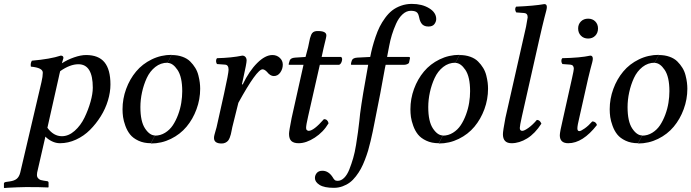

<svg xmlns="http://www.w3.org/2000/svg" viewBox="-42 -719 3518 977"><path d="M264.2 -356.9Q263.2 -353 260.3 -341.1Q257.3 -329.1 255.9 -320.8L199.2 -68.8Q230.5 -25.9 272.9 -25.9Q307.1 -25.9 337.9 -53.2Q368.7 -80.6 387.9 -120.4Q407.2 -160.2 418.7 -201.2Q430.2 -242.2 430.2 -272.9Q430.2 -392.1 356.9 -392.1Q314.5 -392.1 264.2 -356.9ZM189 -23.9 147 159.2Q146 164.1 146 170.9Q146 182.1 152.6 188.7Q159.2 195.3 165 197Q170.9 198.7 180.2 200.2L199.2 203.1Q205.1 204.6 205.1 210.9V232.9L203.1 234.9Q166 232.9 90.8 232.9Q73.7 232.9 46.1 234.1Q18.6 235.4 -1 236.3L-20 237.8L-22 235.8V214.8Q-22 209 -12.2 207L7.8 204.1Q31.7 200.7 43.7 190.4Q55.7 180.2 61 159.2L168.9 -300.8Q175.8 -330.1 175.8 -349.1Q175.8 -374.5 115.2 -379.9Q111.8 -396 120.1 -410.2Q214.8 -418.5 267.1 -436Q280.8 -436 280.8 -423.8Q273.4 -399.9 272.9 -397Q301.3 -415.5 335.4 -427.2Q369.6 -439 396 -439Q459.5 -439 489.7 -402.1Q520 -365.2 520 -289.1Q520 -250 507.3 -207.8Q494.6 -165.5 470.7 -127.2Q446.8 -88.9 415.8 -57.9Q384.8 -26.9 344.7 -8.5Q304.7 9.8 263.2 9.8Q242.2 9.8 222.2 0Q202.1 -9.8 189 -23.9Z M810.5 -398.9 831.5 -439Q861.8 -439 886.2 -430.2Q910.6 -421.4 925.8 -406.2Q940.9 -391.1 951.7 -373.5Q962.4 -356 967.5 -335.4Q972.7 -314.9 974.6 -298.8Q976.6 -282.7 976.6 -267.1Q976.6 -213.9 958 -163.3Q939.5 -112.8 907.2 -74.2Q875 -35.6 827.4 -12.2Q779.8 11.2 725.6 11.2L746.6 -28.8Q774.4 -28.8 798.1 -43.5Q821.8 -58.1 837.4 -81.5Q853 -105 864.3 -135.3Q875.5 -165.5 880.4 -195.8Q885.3 -226.1 885.3 -254.9Q885.3 -327.6 861.3 -363.3Q837.4 -398.9 810.5 -398.9ZM746.6 -29.8 725.6 9.8Q689.5 9.8 662.1 -3.2Q634.8 -16.1 619.9 -34.9Q605 -53.7 595.9 -78.9Q586.9 -104 584.2 -123.5Q581.5 -143.1 581.5 -163.1Q581.5 -216.3 599.9 -266.4Q618.2 -316.4 650.4 -355Q682.6 -393.6 730 -416.7Q777.3 -439.9 831.5 -439.9L810.5 -399.9Q775.9 -399.9 748.3 -378.2Q720.7 -356.4 704.8 -322Q689 -287.6 680.7 -249.3Q672.4 -210.9 672.4 -173.8Q672.4 -101.1 696 -65.4Q719.7 -29.8 746.6 -29.8Z M1046.9 -17.1Q1046.9 -23.9 1049.1 -32.5Q1051.3 -41 1054.7 -52.7Q1058.1 -64.5 1060.1 -71.8L1098.1 -242.2Q1121.1 -346.7 1121.1 -363.8Q1121.1 -389.2 1103 -390.1L1062 -393.1Q1057.6 -399.9 1057.4 -408.2Q1057.1 -416.5 1062 -422.9Q1137.2 -424.8 1190.9 -436Q1200.7 -436 1206.8 -429.2Q1212.9 -422.4 1212.9 -411.1Q1212.9 -397 1195.8 -320.8L1189 -290L1192.9 -289.1Q1226.1 -357.9 1266.8 -398.4Q1307.6 -439 1344.2 -439Q1366.2 -439 1381.6 -424.8Q1397 -410.6 1397 -390.1Q1397 -368.2 1384.3 -350.1Q1371.6 -332 1351.1 -332Q1333 -332 1315.9 -354Q1303.7 -366.2 1293.9 -366.2Q1264.6 -366.2 1170.9 -195.8L1140.1 -71.8Q1139.2 -66.9 1136.7 -54.9Q1134.3 -43 1132.6 -35.6Q1130.9 -28.3 1127 -18.3Q1123 -8.3 1118.2 -2.7Q1113.3 2.9 1105 7.1Q1096.7 11.2 1085.9 11.2Q1046.9 11.2 1046.9 -17.1Z M1441.9 -118.2 1502.4 -389.2H1432.6Q1426.8 -389.2 1426.8 -391.1Q1426.8 -394.5 1431.6 -409.2Q1435.5 -424.3 1459.5 -425.8L1512.7 -429.2L1525.9 -479Q1527.8 -486.8 1530.5 -501.2Q1533.2 -515.6 1535.4 -524.2Q1537.6 -532.7 1541.5 -542Q1545.4 -551.3 1552.5 -555.9Q1559.6 -560.5 1569.8 -561Q1618.7 -562.5 1618.7 -539.1Q1618.7 -533.7 1616 -522Q1613.3 -510.3 1609.6 -495.6Q1606 -481 1604.5 -474.1L1594.7 -429.2H1693.8Q1701.7 -423.3 1697.5 -408.2Q1693.4 -393.1 1683.6 -389.2H1585.4L1525.9 -127Q1515.6 -82.5 1515.6 -67.9Q1515.6 -60.1 1520 -56.6Q1524.4 -53.2 1528.8 -53.2Q1554.2 -53.2 1606.4 -112.8Q1625 -112.8 1629.9 -91.8Q1603.5 -46.9 1559.8 -18.6Q1516.1 9.8 1477.5 9.8Q1453.1 9.8 1440.9 -1.2Q1428.7 -12.2 1428.7 -38.1Q1428.7 -51.3 1441.9 -118.2Z M1831.5 -389.2H1749.5Q1743.7 -389.2 1743.7 -391.1Q1743.7 -397.5 1747.6 -409.2Q1751.5 -424.3 1775.4 -425.8L1841.8 -429.2Q1847.2 -456.5 1853.3 -479.7Q1859.4 -502.9 1869.1 -531.7Q1878.9 -560.5 1890.1 -583Q1901.4 -605.5 1918 -628.2Q1934.6 -650.9 1953.6 -665.8Q1972.7 -680.7 1998.5 -689.9Q2024.4 -699.2 2053.7 -699.2Q2105.5 -699.2 2141.6 -677.2Q2177.7 -655.3 2177.7 -622.1Q2177.7 -608.9 2168.5 -596.4Q2159.2 -584 2137.7 -584Q2125 -584 2115.7 -588.6Q2106.4 -593.3 2101.3 -601.8Q2096.2 -610.4 2093.8 -618.2Q2091.3 -626 2089.4 -636.2Q2085.9 -652.3 2076.4 -658.2Q2066.9 -664.1 2048.3 -664.1Q2025.9 -664.1 2006.3 -646Q1986.8 -627.9 1973.6 -598.4Q1960.4 -568.8 1952.1 -541.5Q1943.8 -514.2 1938.5 -485.8L1927.7 -429.2H2037.6Q2044.4 -429.2 2044.4 -423.8L2039.6 -400.9Q2038.1 -395.5 2029.8 -392.3Q2021.5 -389.2 2013.7 -389.2H1920.4L1916.5 -371.1Q1892.1 -233.9 1870.6 -129.9Q1868.2 -117.7 1863.3 -92.8Q1858.4 -67.9 1854.5 -48.8Q1850.6 -29.8 1844 -2Q1837.4 25.9 1831.1 47.4Q1824.7 68.8 1814.7 94.7Q1804.7 120.6 1794.2 139.9Q1783.7 159.2 1769 178.2Q1754.4 197.3 1738 209.5Q1721.7 221.7 1700.9 229.2Q1680.2 236.8 1656.7 236.8Q1607.9 236.8 1584.2 221.9Q1560.5 207 1560.5 187Q1560.5 172.4 1570.1 161.1Q1579.6 149.9 1598.6 149.9Q1629.4 149.9 1650.4 182.1Q1655.8 191.9 1660.9 196.5Q1666 201.2 1675.8 201.2Q1693.8 201.2 1709.2 186Q1724.6 170.9 1735.6 143.1Q1746.6 115.2 1755.1 85.9Q1763.7 56.6 1769.8 18.1Q1775.9 -20.5 1779.5 -46.4Q1783.2 -72.3 1786.6 -104Q1790 -135.7 1790.5 -141.1Q1801.8 -228 1831.5 -389.2Z M2275.4 -398.9 2296.4 -439Q2326.7 -439 2351.1 -430.2Q2375.5 -421.4 2390.6 -406.2Q2405.8 -391.1 2416.5 -373.5Q2427.2 -356 2432.4 -335.4Q2437.5 -314.9 2439.5 -298.8Q2441.4 -282.7 2441.4 -267.1Q2441.4 -213.9 2422.9 -163.3Q2404.3 -112.8 2372.1 -74.2Q2339.8 -35.6 2292.2 -12.2Q2244.6 11.2 2190.4 11.2L2211.4 -28.8Q2239.3 -28.8 2262.9 -43.5Q2286.6 -58.1 2302.2 -81.5Q2317.9 -105 2329.1 -135.3Q2340.3 -165.5 2345.2 -195.8Q2350.1 -226.1 2350.1 -254.9Q2350.1 -327.6 2326.2 -363.3Q2302.2 -398.9 2275.4 -398.9ZM2211.4 -29.8 2190.4 9.8Q2154.3 9.8 2127 -3.2Q2099.6 -16.1 2084.7 -34.9Q2069.8 -53.7 2060.8 -78.9Q2051.8 -104 2049.1 -123.5Q2046.4 -143.1 2046.4 -163.1Q2046.4 -216.3 2064.7 -266.4Q2083 -316.4 2115.2 -355Q2147.5 -393.6 2194.8 -416.7Q2242.2 -439.9 2296.4 -439.9L2275.4 -399.9Q2240.7 -399.9 2213.1 -378.2Q2185.5 -356.4 2169.7 -322Q2153.8 -287.6 2145.5 -249.3Q2137.2 -210.9 2137.2 -173.8Q2137.2 -101.1 2160.9 -65.4Q2184.6 -29.8 2211.4 -29.8Z M2700.7 -512.2 2613.8 -127Q2603 -78.6 2603 -67.9Q2603 -53.2 2615.7 -53.2Q2626 -53.2 2647.5 -68.6Q2668.9 -84 2689.9 -108.9Q2705.1 -108.9 2712.9 -89.8Q2680.2 -39.1 2640.4 -14.6Q2600.6 9.8 2561 9.8Q2517.1 9.8 2517.1 -36.1Q2517.1 -51.8 2529.8 -119.1L2634.8 -583Q2643.1 -628.9 2643.1 -630.9Q2643.1 -651.4 2625 -652.8L2585 -655.8Q2580.1 -662.6 2579.6 -670.7Q2579.1 -678.7 2584 -685.1Q2676.3 -689 2728 -698.2Q2740.7 -698.2 2740.7 -683.1Q2740.7 -676.8 2737.8 -665Q2734.9 -653.3 2728.5 -629.6Q2722.2 -606 2716.8 -582Z M2950.7 -319.8 2906.7 -124Q2896 -80.1 2896 -65.9Q2896 -51.8 2905.8 -51.8Q2914.1 -51.8 2933.8 -65.9Q2953.6 -80.1 2971.7 -101.1Q2989.7 -101.1 2995.6 -83Q2923.3 9.8 2849.6 9.8Q2806.6 9.8 2806.6 -30.8Q2806.6 -46.9 2822.8 -115.2L2868.7 -320.8Q2877.9 -361.8 2877.9 -369.1Q2877.9 -388.7 2859.9 -390.1L2819.8 -393.1Q2814.9 -399.9 2814.5 -408.2Q2814 -416.5 2818.8 -422.9Q2911.1 -424.8 2961.9 -436Q2974.6 -436 2974.6 -419.9Q2974.6 -413.6 2971.7 -402.3Q2968.8 -391.1 2962.4 -367.4Q2956.1 -343.8 2950.7 -319.8ZM2899.9 -574.2Q2899.9 -595.7 2914.1 -609.9Q2928.2 -624 2950.7 -624Q2973.1 -624 2987.1 -609.9Q3001 -595.7 3001 -574.2Q3001 -551.8 2987.1 -537.4Q2973.1 -522.9 2950.7 -522.9Q2928.2 -522.9 2914.1 -537.4Q2899.9 -551.8 2899.9 -574.2Z M3289.6 -398.9 3310.5 -439Q3340.8 -439 3365.2 -430.2Q3389.6 -421.4 3404.8 -406.2Q3419.9 -391.1 3430.7 -373.5Q3441.4 -356 3446.5 -335.4Q3451.7 -314.9 3453.6 -298.8Q3455.6 -282.7 3455.6 -267.1Q3455.6 -213.9 3437 -163.3Q3418.5 -112.8 3386.2 -74.2Q3354 -35.6 3306.4 -12.2Q3258.8 11.2 3204.6 11.2L3225.6 -28.8Q3253.4 -28.8 3277.1 -43.5Q3300.8 -58.1 3316.4 -81.5Q3332 -105 3343.3 -135.3Q3354.5 -165.5 3359.4 -195.8Q3364.3 -226.1 3364.3 -254.9Q3364.3 -327.6 3340.3 -363.3Q3316.4 -398.9 3289.6 -398.9ZM3225.6 -29.8 3204.6 9.8Q3168.5 9.8 3141.1 -3.2Q3113.8 -16.1 3098.9 -34.9Q3084 -53.7 3075 -78.9Q3065.9 -104 3063.2 -123.5Q3060.5 -143.1 3060.5 -163.1Q3060.5 -216.3 3078.9 -266.4Q3097.2 -316.4 3129.4 -355Q3161.6 -393.6 3209 -416.7Q3256.3 -439.9 3310.5 -439.9L3289.6 -399.9Q3254.9 -399.9 3227.3 -378.2Q3199.7 -356.4 3183.8 -322Q3168 -287.6 3159.7 -249.3Q3151.4 -210.9 3151.4 -173.8Q3151.4 -101.1 3175 -65.4Q3198.7 -29.8 3225.6 -29.8Z"/></svg>

Font: Common Serif News
Style: Italic
Weight: 450
Italic angle: -12°
Designer: Philipp H. Poll, Khaled Hosny
Foundry: Stefan Peev, Context Ltd.
Version: Version 1.026